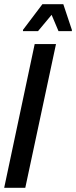

<svg xmlns="http://www.w3.org/2000/svg" viewBox="-21 -899 364 919"><path d="M-1 0 145 -688H247L100 0ZM89 -750V-756L182 -879H282L323 -756V-750H259L226 -828L161 -750Z"/></svg>

Font: Saira ExtraCondensed SemiBold
Style: Italic
Weight: 600
Width: 2
Italic angle: -12°
Designer: Hector Gatti with collaboration of the Omnibus-Type team
Foundry: Omnibus-Type
Version: Version 1.101